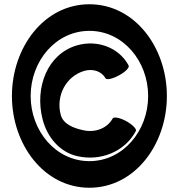

<svg xmlns="http://www.w3.org/2000/svg" viewBox="-20 -851 844 902"><path d="M764 -400C764 -627 614 -831 400 -831C186 -831 36 -627 36 -400C36 -173 186 31 400 31C614 31 764 -173 764 -400ZM124 -400C124 -564 242 -706 400 -706C558 -706 676 -564 676 -400C676 -236 558 -94 400 -94C242 -94 124 -236 124 -400ZM584 -544C538 -629 436 -665 342 -638C203 -598 142 -440 180 -291C201 -207 261 -135 345 -117C453 -93 566 -138 618 -235C624 -244 603 -265 573 -282C543 -298 514 -304 509 -294C483 -247 426 -227 372 -239C325 -249 276 -268 265 -313C242 -401 290 -493 376 -518C414 -529 456 -518 475 -484C480 -474 508 -480 539 -497C569 -513 590 -534 584 -544Z"/></svg>

Font: Nupuram
Style: Bold
Weight: 700
Designer: Santhosh Thottingal (santhosh.thottingal@gmail.com)
Foundry: SMC
Version: Version 1.000